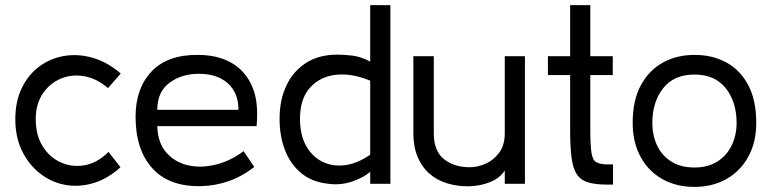

<svg xmlns="http://www.w3.org/2000/svg" viewBox="-20 -720 3022 752"><path d="M452 -65Q400 -18 343 -2Q286 14 232.5 3.5Q179 -7 135.5 -41.5Q92 -76 66 -129.5Q40 -183 40 -253Q40 -323 65.5 -375.5Q91 -428 134.5 -460Q178 -492 232 -501Q286 -510 343.5 -493.5Q401 -477 453 -432L403 -375Q359 -413 309.5 -421.5Q260 -430 217 -411.5Q174 -393 147 -352.5Q120 -312 120 -253Q120 -190 147.5 -146.5Q175 -103 219 -83.5Q263 -64 312.5 -73Q362 -82 405 -125Z M985 -226H596Q598 -161 631 -123Q664 -85 715 -73Q766 -61 824 -75Q882 -89 934 -128L976 -66Q927 -28 874 -10Q821 8 768 9Q643 12 577 -60.5Q511 -133 511 -263Q511 -374 573.5 -440Q636 -506 755 -505Q833 -505 888 -473Q943 -441 969 -378Q982 -347 985.5 -309Q989 -271 985 -226ZM759 -431Q691 -431 643.5 -395.5Q596 -360 596 -290H914Q914 -356 872.5 -393.5Q831 -431 759 -431Z M1260 -1Q1200 -8 1158.5 -43Q1117 -78 1096 -132.5Q1075 -187 1075 -255Q1075 -328 1101.5 -384.5Q1128 -441 1178.5 -473.5Q1229 -506 1301 -506Q1330 -506 1361.5 -502Q1393 -498 1430 -479V-700H1509V0H1430V-47Q1402 -23 1356 -8Q1310 7 1260 -1ZM1430 -114V-404Q1358 -434 1295.5 -427Q1233 -420 1194 -376.5Q1155 -333 1155 -255Q1155 -192 1178.5 -149.5Q1202 -107 1242 -87Q1282 -67 1330.5 -73Q1379 -79 1430 -114Z M2036 0H1957V-52Q1937 -22 1900 -7Q1863 8 1819 9.5Q1775 11 1733 -1.5Q1691 -14 1662 -40Q1632 -66 1615.5 -106Q1599 -146 1599 -198V-500H1679V-198Q1679 -129 1718.5 -97Q1758 -65 1820 -65Q1851 -65 1882.5 -79Q1914 -93 1935.5 -122.5Q1957 -152 1957 -198V-500H2036Z M2213 -216V-426H2126V-500H2213V-700H2292V-500H2380V-426H2292V-216Q2292 -152 2296.5 -122.5Q2301 -93 2315 -85Q2329 -77 2356 -76H2381V3H2359Q2313 3 2284 -5.5Q2255 -14 2239.5 -37Q2224 -60 2218.5 -103Q2213 -146 2213 -216Z M2700 12Q2628 12 2573.5 -19Q2519 -50 2488.5 -106.5Q2458 -163 2458 -239Q2458 -327 2490 -386Q2522 -445 2576.5 -475Q2631 -505 2700 -505Q2771 -505 2825.5 -475Q2880 -445 2911 -386Q2942 -327 2942 -239Q2942 -163 2911 -106.5Q2880 -50 2825.5 -19Q2771 12 2700 12ZM2700 -64Q2753 -64 2790 -87.5Q2827 -111 2846 -151Q2865 -191 2865 -239Q2865 -321 2822.5 -374.5Q2780 -428 2700 -428Q2619 -428 2577 -374Q2535 -320 2535 -239Q2535 -190 2553.5 -150.5Q2572 -111 2609 -87.5Q2646 -64 2700 -64Z"/></svg>

Font: Kulim Park
Style: Regular
Weight: 400
Designer: Noponies / Dale Sattler
Foundry: Noponies
Version: Version 1.000; ttfautohint (v1.8.3)